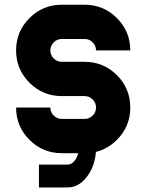

<svg xmlns="http://www.w3.org/2000/svg" viewBox="-20 -655 626 821"><path d="M314.5 0H244.1Q163.1 0 106 -57.1Q48.8 -114.3 48.8 -195.3H195.3Q195.3 -175.3 209.7 -160.9Q224.1 -146.5 244.1 -146.5H341.8Q361.8 -146.5 376.2 -160.9Q390.6 -175.3 390.6 -195.3Q390.6 -215.3 376.2 -229.7Q361.8 -244.1 341.8 -244.1H244.1Q163.1 -244.1 106 -301.3Q48.8 -358.4 48.8 -439.5Q48.8 -520.5 106 -577.6Q163.1 -634.8 244.1 -634.8H341.8Q422.9 -634.8 480 -577.6Q537.1 -520.5 537.1 -439.5H390.6Q390.6 -459.5 376.2 -473.9Q361.8 -488.3 341.8 -488.3H244.1Q224.1 -488.3 209.7 -473.9Q195.3 -459.5 195.3 -439.5Q195.3 -419.4 209.7 -405Q224.1 -390.6 244.1 -390.6H341.8Q422.9 -390.6 480 -333.5Q537.1 -276.4 537.1 -195.3Q537.1 -114.3 480 -57.1Q440.4 -17.6 390.1 -5.4Q385.7 53.2 355 96.2Q319.3 146.5 268.6 146.5H146.5V48.8H268.6Q288.6 48.8 303.2 26.9Q311 14.6 314.5 0Z"/></svg>

Font: Audex
Style: Regular
Weight: 400
Designer: GGBotNet
Foundry: GGBotNet
Version: 1.00